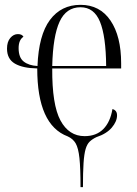

<svg xmlns="http://www.w3.org/2000/svg" viewBox="-20 -564 565 794"><path d="M313 210Q313 131 308.5 89.5Q304 48 293 29Q282 10 260 0Q134 -47 134 -281Q74 -282 41.5 -301Q9 -320 9 -363Q9 -391 22.5 -407Q36 -423 54 -423Q71 -423 77 -412Q57 -399 57 -365Q57 -326 78 -309.5Q99 -293 135 -291Q140 -419 186.5 -481.5Q233 -544 313 -544Q393 -544 437 -479Q481 -414 481 -302V-281H196Q195 -131 230 -66Q265 -1 330 -1Q378 -1 407 -30Q436 -59 445 -113Q464 -108 464 -87Q464 -62 442.5 -36.5Q421 -11 379 3Q362 11 351 21.5Q340 32 334 52.5Q328 73 325.5 110.5Q323 148 323 210ZM419 -291Q418 -414 393.5 -474Q369 -534 313 -534Q254 -534 226.5 -474.5Q199 -415 196 -291Z"/></svg>

Font: Noto Serif Display Condensed Light
Style: Regular
Weight: 300
Width: 3
Designer: Monotype Design Team
Foundry: Monotype Imaging Inc.
Version: Version 2.009